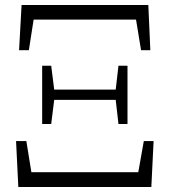

<svg xmlns="http://www.w3.org/2000/svg" viewBox="-20 -745 676 765"><path d="M53 0 44 -183H85L105 -59H531L553 -183H592L583 0ZM56 -545 66 -725H571L579 -545H542L522 -667H114L95 -545ZM148 -251V-483H184L196 -388H441L452 -483H488V-251H452L441 -347H196L184 -251Z"/></svg>

Font: Early Summer Mincho Light
Style: Regular
Weight: 300
Designer: GuiWonder
Version: Version 1.002